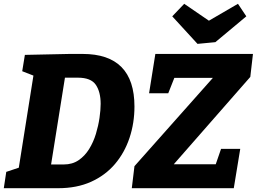

<svg xmlns="http://www.w3.org/2000/svg" viewBox="-26 -991 1352 1011"><path d="M409 -707Q682 -707 682 -430Q682 -343 656 -265Q630 -187 579.5 -127.5Q529 -68 454 -34Q379 0 280 0H-6L7 -86L73 -108L150 -593L91 -616L105 -702L341 -707ZM310 -125Q355 -125 388 -147.5Q421 -170 443.5 -206.5Q466 -243 479 -286Q492 -329 498 -370.5Q504 -412 504 -444Q504 -507 478.5 -544.5Q453 -582 384 -582H316L243 -125ZM668 0 682 -116 1095 -581H892L860 -500H759L792 -707H1306L1292 -586L889 -126H1110L1138 -207H1239L1205 0ZM1227 -971 1271 -905 1108 -769 1014 -760 881 -905 944 -971 1074 -882Z"/></svg>

Font: Bitter ExtraBold
Style: Italic
Weight: 800
Italic angle: -9°
Designer: Sol Matas, and Bitter project Authors
Foundry: Sol Matas
Version: Version 2.001